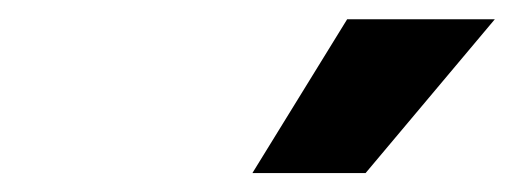

<svg xmlns="http://www.w3.org/2000/svg" viewBox="-20 -795 537 200"><path d="M242.9 -614.7 341.6 -774.9H495.4L360.8 -614.7Z"/></svg>

Font: Inter P Extra Bold
Style: Italic
Weight: 800
Italic angle: 9.39999°
Designer: Rasmus Andersson
Foundry: rsms
Version: Version 3.018;git-588b23468